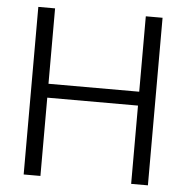

<svg xmlns="http://www.w3.org/2000/svg" viewBox="-51 -750 775 799"><g transform="rotate(5 336.5 -350.0)"><path d="M526 0V-700H596V0ZM77 0V-700H147V0ZM131 -327V-385H546V-327Z"/></g></svg>

Font: DM Sans 18pt Light
Style: Regular
Weight: 300
Designer: Colophon Foundry, Jonny Pinhorn
Foundry: Colophon Foundry
Version: Version 4.004;gftools[0.9.30]